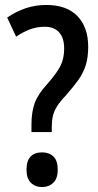

<svg xmlns="http://www.w3.org/2000/svg" viewBox="-20 -744 396 775"><path d="M107 -211V-241Q107 -293 120.5 -329Q134 -365 170 -404Q208 -447 223.5 -477Q239 -507 239 -548Q239 -591 218.5 -613.5Q198 -636 161 -636Q129 -636 101 -625.5Q73 -615 45 -596L9 -673Q45 -698 84.5 -711Q124 -724 167 -724Q249 -724 292.5 -679Q336 -634 336 -555Q336 -512 326 -480.5Q316 -449 296 -421Q276 -393 246 -359Q222 -334 210 -314.5Q198 -295 193.5 -276Q189 -257 189 -231V-211ZM87 -59Q87 -95 103.5 -112Q120 -129 150 -129Q178 -129 195.5 -112.5Q213 -96 213 -59Q213 -23 195 -6Q177 11 150 11Q122 11 104.5 -6.5Q87 -24 87 -59Z"/></svg>

Font: Avrile Sans Condensed Medium
Style: Regular
Weight: 500
Width: 3
Designer: Monotype Design Team
Foundry: Monotype Imaging Inc.
Version: Version 2.001;September 10, 2019;FontCreator 11.5.0.2425 64-